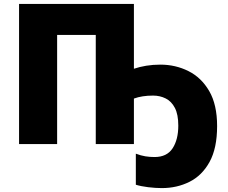

<svg xmlns="http://www.w3.org/2000/svg" viewBox="-20 -734 1162 978"><path d="M662.1 -713.9V-383.8Q690.9 -393.6 724.9 -399.2Q758.8 -404.8 796.9 -404.8Q874 -404.8 939.9 -371.8Q1005.9 -338.9 1045.9 -269.8Q1085.9 -200.7 1085.9 -91.8Q1085.9 21 1047.6 90.6Q1009.3 160.2 945.3 192.1Q881.3 224.1 804.2 224.1Q772 224.1 734.4 219.5Q696.8 214.8 671.9 207V48.8Q697.8 58.6 720.7 62.3Q743.7 65.9 767.1 65.9Q830.1 65.9 859.1 21.5Q888.2 -22.9 888.2 -94.2Q888.2 -150.9 870.8 -184.3Q853.5 -217.8 824.2 -232.4Q794.9 -247.1 759.8 -247.1Q703.1 -247.1 662.1 -231.9V0H467.8V-556.2H271V0H77.1V-713.9Z"/></svg>

Font: Open Sans ExtraBold
Style: Regular
Weight: 800
Designer: Monotype Design Team
Foundry: Monotype Imaging Inc.
Version: Version 3.003; ttfautohint (v1.8.4)